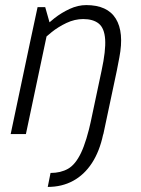

<svg xmlns="http://www.w3.org/2000/svg" viewBox="-20 -528 555 756"><path d="M440 -250H380Q397 -329 394 -373Q391 -417 369 -435Q347 -453 307 -453L319 -508Q403 -508 436 -454.5Q469 -401 450 -302ZM98 -360 175 -440 82 0H22ZM380 -250H440L387 0H327ZM175 -440 98 -360 128 -500H158ZM128 -350 98 -360Q98 -360 110.5 -375Q123 -390 144.5 -412Q166 -434 194 -456Q222 -478 254.5 -493Q287 -508 320 -508L308 -453Q274 -453 241.5 -437.5Q209 -422 183.5 -401.5Q158 -381 143 -365.5Q128 -350 128 -350ZM387 0 386 2Q372 68 342 114Q312 160 268 184Q224 208 168 208L179 153Q219 153 248 136.5Q277 120 299 74Q321 28 340 -60Z"/></svg>

Font: Epunda Sans Light
Style: Italic
Weight: 300
Italic angle: -12.0243°
Designer: Simon Atzbach
Foundry: typofactur
Version: Version 2.204